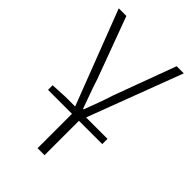

<svg xmlns="http://www.w3.org/2000/svg" viewBox="-211 -560 856 856"><g transform="rotate(45 217.0 -131.5)"><path d="M197 217V0H46V-29L124 -33H184L12 -480H60L168 -188Q179 -153 192 -118Q205 -83 216 -51H220Q232 -83 245 -118Q258 -153 269 -188L377 -480H422L253 -33H388V0H241V217Z"/></g></svg>

Font: CV Source Sans Light
Style: Regular
Weight: 300
Designer: Paul D. Hunt
Foundry: Adobe Systems Incorporated
Version: Version 3.001